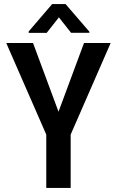

<svg xmlns="http://www.w3.org/2000/svg" viewBox="-20 -922 575 942"><path d="M142.1 -710.9 267.1 -374 392.1 -710.9H522.9L326.7 -261.7V0H207V-261.7L10.7 -710.9ZM301.8 -901.9 418.5 -766.6V-761.2H328.6L269 -836.9L209 -760.7H120.6V-767.6L235.8 -901.9Z"/></svg>

Font: Roboto Condensed Medium
Style: Regular
Weight: 500
Designer: Christian Robertson
Foundry: Google
Version: Version 3.0